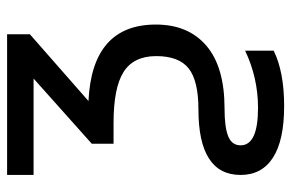

<svg xmlns="http://www.w3.org/2000/svg" viewBox="-159 -417 816 538"><g transform="rotate(-90 249.0 -148.0)"><path d="M234.9 -308.1Q449.2 -297.9 449.2 -119.1Q449.2 -28.3 389.6 22.5Q330.1 73.2 213.9 73.2Q161.1 73.2 136 83.5Q110.8 93.8 110.8 118.2Q110.8 167 215.8 167Q299.8 167 376 130.9V210.9Q316.4 240.2 220.7 240.2Q125 240.2 76.4 209Q27.8 177.7 27.8 118.2Q27.8 0 211.9 0Q291.5 0 326.2 -27.3Q360.8 -54.7 360.8 -118.2Q360.8 -181.6 316.4 -209.7Q272 -237.8 173.8 -237.8H115.2V-298.8L297.9 -461.9H27.8V-536.1H421.9V-472.2Z"/></g></svg>

Font: NotoSans
Style: Regular
Weight: 400
Designer: Monotype Design team
Foundry: Monotype Imaging Inc.
Version: Version 1.04